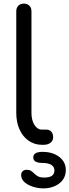

<svg xmlns="http://www.w3.org/2000/svg" viewBox="-20 -801 384 1062"><path d="M212 0Q171 0 138.5 -22.5Q106 -45 88 -85Q70 -125 70 -177V-739Q70 -758 81.5 -769.5Q93 -781 112 -781Q131 -781 142.5 -769.5Q154 -758 154 -739V-177Q154 -136 170.5 -110Q187 -84 212 -84H237Q254 -84 264 -72.5Q274 -61 274 -42Q274 -23 259.5 -11.5Q245 0 221 0ZM219 241Q193 241 164.5 232.5Q136 224 116.5 207.5Q97 191 97 167Q97 154 105.5 146Q114 138 128 138Q142 138 151.5 144Q161 150 169.5 159Q178 168 190.5 174.5Q203 181 225 181Q254 181 267.5 171Q281 161 281 141Q281 122 264 111Q247 100 210 100Q189 100 176.5 92.5Q164 85 164 70Q164 39 215 39Q272 39 308 67Q344 95 344 139Q344 186 308 213.5Q272 241 219 241Z"/></svg>

Font: Comfortaa Medium
Style: Regular
Weight: 500
Designer: Johan Aakerlund
Foundry: Johan Aakerlund
Version: Version 3.104; ttfautohint (v1.8.1.43-b0c9)